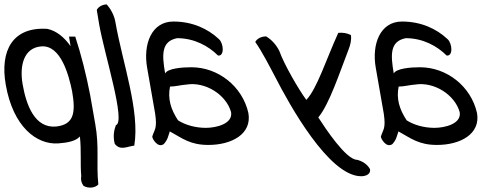

<svg xmlns="http://www.w3.org/2000/svg" viewBox="-45 -642 2239 865"><path d="M384 -84C403 21 388 95 398 189C385 204 354 209 331 195C321 181 318 166 321 151C316 93 322 38 315 -27C296 -6 259 1 218 4C120 11 14 -71 -19 -260C-46 -413 11 -522 168 -512C211 -503 246 -472 273 -434L266 -477H294C321 -395 343 -307 361 -215ZM280 -230C265 -304 229 -440 141 -433C63 -427 42 -348 57 -262C73 -170 111 -63 208 -72C290 -81 296 -137 280 -230Z M475 -542C507 -359 586 -142 560 14C527 18 497 38 472 6C463 -27 469 -57 477 -78C523 -92 427 -391 402 -531L391 -597C397 -610 415 -622 436 -622C453 -603 470 -573 475 -542Z M1074 -133C1091 -37 997 11 894 11C812 11 778 -18 720 -50C712 -27 711 -13 693 7C666 27 640 -18 641 -27C651 -60 664 -61 654 -130L618 -336C599 -442 637 -545 736 -545C821 -545 891 -513 941 -466C963 -447 967 -387 937 -392C895 -434 831 -470 753 -470C682 -456 684 -397 699 -311C710 -334 776 -339 817 -339C938 -339 1047 -253 1074 -133ZM996 -137C974 -215 881 -275 795 -261C768 -259 746 -252 721 -252C710 -198 724 -150 757 -100C789 -79 836 -66 882 -66C929 -66 1005 -84 996 -137Z M1536 -484C1539 -462 1534 -441 1525 -418C1485 -315 1439 -173 1389 -113C1420 -65 1514 78 1564 78C1587 84 1609 97 1622 120C1626 141 1606 152 1582 152C1436 152 1257 -174 1195 -295C1169 -344 1136 -409 1105 -453C1112 -467 1131 -478 1154 -478C1178 -464 1201 -439 1214 -411C1234 -354 1299 -241 1335 -192C1383 -242 1424 -373 1479 -494C1499 -496 1518 -493 1536 -484Z M2104 -133C2121 -37 2027 11 1924 11C1842 11 1808 -18 1750 -50C1742 -27 1741 -13 1723 7C1696 27 1670 -18 1671 -27C1681 -60 1694 -61 1684 -130L1648 -336C1629 -442 1667 -545 1766 -545C1851 -545 1921 -513 1971 -466C1993 -447 1997 -387 1967 -392C1925 -434 1861 -470 1783 -470C1712 -456 1714 -397 1729 -311C1740 -334 1806 -339 1847 -339C1968 -339 2077 -253 2104 -133ZM2026 -137C2004 -215 1911 -275 1825 -261C1798 -259 1776 -252 1751 -252C1740 -198 1754 -150 1787 -100C1819 -79 1866 -66 1912 -66C1959 -66 2035 -84 2026 -137Z"/></svg>

Font: Snowfall
Style: RevObl
Weight: 400
Designer: Jasper
Foundry: Cannot Into Space Fonts
Version: Version 0.9